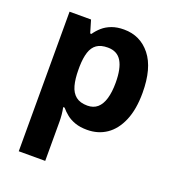

<svg xmlns="http://www.w3.org/2000/svg" viewBox="-143 -717 918 1016"><g transform="rotate(20 316.5 -209.0)"><path d="M382 -607Q474 -607 531 -535.5Q588 -464 588 -325Q588 -232 561 -168.5Q534 -105 487 -73Q440 -41 378 -41Q339 -41 310.5 -51Q282 -61 262 -77Q242 -93 227 -111H219Q223 -92 225 -71.5Q227 -51 227 -31V189H78V-597H199L220 -526H227Q242 -548 263 -566.5Q284 -585 313.5 -596Q343 -607 382 -607ZM334 -488Q295 -488 272 -472Q249 -456 238.5 -423.5Q228 -391 227 -342V-326Q227 -273 237 -236.5Q247 -200 271 -181Q295 -162 336 -162Q370 -162 392 -181Q414 -200 425 -237Q436 -274 436 -327Q436 -407 411.5 -447.5Q387 -488 334 -488Z"/></g></svg>

Font: Noto Sans Tamil UI
Style: Regular
Weight: 400
Designer: Jelle Bosma - Monotype Design Team
Foundry: Monotype Imaging Inc.
Version: Version 2.004